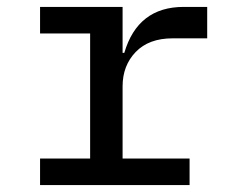

<svg xmlns="http://www.w3.org/2000/svg" viewBox="-20 -536 680 556"><path d="M96 -77H241V-439H96V-516H335V-383H340Q379 -516 512 -516H580V-425H480Q411 -425 373 -385.5Q335 -346 335 -286V-77H529V0H96Z"/></svg>

Font: Writer
Style: Regular
Weight: 400
Monospace: yes
Designer: Mike Abbink, Paul van der Laan, Pieter van Rosmalen
Foundry: Bold Monday
Version: Version 2.001 2020